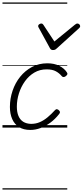

<svg xmlns="http://www.w3.org/2000/svg" viewBox="-20 -1030 667 1550"><path d="M225 19Q170 19 133.5 -4Q97 -27 78.5 -69Q60 -111 60 -167Q60 -234 81.5 -297.5Q103 -361 143 -410.5Q183 -460 238.5 -489.5Q294 -519 362 -519Q418 -519 458.5 -498.5Q499 -478 519 -447Q526 -438 524 -431Q522 -424 511 -415Q502 -408 493 -408Q484 -408 478 -416Q459 -439 431 -454.5Q403 -470 356 -470Q301 -470 257 -444Q213 -418 181.5 -374Q150 -330 133 -276.5Q116 -223 116 -169Q116 -125 129 -94Q142 -63 167.5 -47Q193 -31 231 -30Q269 -30 301.5 -44Q334 -58 364.5 -83.5Q395 -109 424 -141Q432 -150 441 -148Q450 -146 456 -139Q463 -133 464 -125.5Q465 -118 457 -109Q424 -67 385.5 -39Q347 -11 306.5 4Q266 19 225 19ZM605 -840Q614 -840 620.5 -833.5Q627 -827 627 -819Q627 -813 624.5 -809.5Q622 -806 618 -802L438 -639Q430 -631 423 -628.5Q416 -626 407 -626Q400 -626 394 -629Q388 -632 383 -641L294 -804Q291 -808 289.5 -812Q288 -816 288 -820Q288 -829 297 -834.5Q306 -840 312 -840Q319 -840 323 -837.5Q327 -835 330 -830L419 -695L584 -830Q591 -835 595 -837.5Q599 -840 605 -840ZM0 490H523V500H0ZM0 -20H523V0H0ZM0 -505H523V-500H0ZM0 -1010H523V-1000H0Z"/></svg>

Font: Playwrite US Trad Guides
Style: Regular
Weight: 400
Designer: Veronika Burian, José Scaglione
Foundry: TypeTogether
Version: Version 1.003